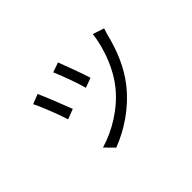

<svg xmlns="http://www.w3.org/2000/svg" viewBox="-110 -861 1219 1219"><g transform="rotate(-45 500.0 -251.0)"><path d="M480 -573 414 -550C434 -507 481 -379 491 -334L557 -358C545 -401 496 -533 480 -573ZM840 -519 764 -544C747 -416 696 -289 624 -201C542 -99 417 -23 300 11L359 71C470 29 591 -47 684 -164C756 -255 799 -363 826 -474C830 -486 834 -501 840 -519ZM247 -523 181 -497C200 -464 255 -324 270 -272L338 -298C319 -349 266 -482 247 -523Z"/></g></svg>

Font: ChiuKong Gothic CL Normal
Style: Regular
Weight: 350
Designer: Ryoko NISHIZUKA 西塚涼子 (kana, bopomofo & ideographs); Paul D. Hunt (Latin, Greek & Cyrillic); Sandoll Communications 산돌커뮤니
Foundry: Adobe
Version: Version 1.300